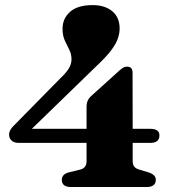

<svg xmlns="http://www.w3.org/2000/svg" viewBox="-20 -752 704 772"><path d="M328 -325Q328 -348 344.5 -364L458 -466.5Q469.5 -477.5 476.8 -480.8Q484 -484 491.5 -484Q513 -484 513 -459.5L513.5 -234H585.5Q601.5 -234 611.2 -227.8Q621 -221.5 621 -207.5Q621 -177.5 584.5 -177.5H513.5V-104.5Q513.5 -89 520.5 -81.2Q527.5 -73.5 540.5 -70L577 -59Q606.5 -49.5 606.5 -29.5Q606.5 0 569.5 0H265.5Q228.5 0 228.5 -29Q228.5 -51.5 257 -59L302 -70Q328 -76.5 328 -103.5V-177.5H55Q36.5 -177.5 26.5 -186.8Q16.5 -196 16.5 -211.5Q16.5 -220.5 22.2 -230.5Q28 -240.5 43 -254.5L222.5 -437Q245.5 -458.5 256.5 -476.5Q267.5 -494.5 267.5 -513Q267.5 -534.5 258.5 -552Q249.5 -569.5 240.5 -589.2Q231.5 -609 231.5 -636.5Q231.5 -677.5 261.8 -704.5Q292 -731.5 352.5 -731.5Q401.5 -731.5 431.2 -707Q461 -682.5 461 -637.5Q461 -619 454.2 -598.2Q447.5 -577.5 427.8 -550.8Q408 -524 368.5 -487L108 -234H328Z"/></svg>

Font: Fraunces 9pt S000
Style: Bold
Weight: 700
Version: Version 1.000; ttfautohint (v1.8.3)